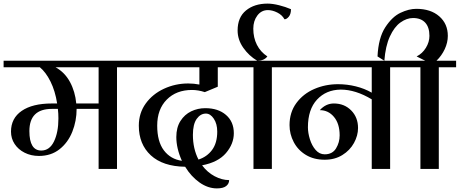

<svg xmlns="http://www.w3.org/2000/svg" viewBox="-32 -937 2550 1065"><path d="M713 -600V-564H617V0H515V-333H393Q393 -266 369 -206Q345 -146 298 -109Q251 -72 184 -72Q140 -72 104.5 -90Q69 -108 49 -138.5Q29 -169 29 -207Q29 -281 88.5 -322Q148 -363 256 -363H285Q274 -433 248 -485Q222 -537 189 -564H-12V-600ZM515 -564H276Q327 -536 356 -482.5Q385 -429 391 -363H515ZM289 -333H256Q131 -333 131 -210Q131 -102 197 -102Q243 -102 267.5 -152.5Q292 -203 292 -280Q292 -308 289 -333Z M840 -240Q840 -152 877 -103Q914 -54 977 -45Q946 -114 946 -177Q946 -230 969 -266Q992 -302 1028.5 -319.5Q1065 -337 1107 -337Q1178 -337 1221.5 -299.5Q1265 -262 1265 -198Q1265 -139 1221.5 -88Q1178 -37 1089 -20Q1118 19 1158.5 40.5Q1199 62 1239 62Q1239 82 1222.5 95Q1206 108 1171 108Q1121 108 1074.5 75Q1028 42 995 -12Q871 -14 804.5 -75.5Q738 -137 738 -240Q738 -310 776.5 -363Q815 -416 878 -445Q941 -474 1012 -474Q1044 -474 1074 -468V-564H689V-600H1302V-564H1176V-456L1104 -426Q1067 -438 1033 -438Q946 -438 893 -384.5Q840 -331 840 -240ZM1038 -189Q1038 -112 1069 -52Q1116 -67 1144.5 -105.5Q1173 -144 1173 -207Q1173 -250 1154 -278.5Q1135 -307 1110 -307Q1080 -307 1059 -277.5Q1038 -248 1038 -189Z M1572 -564H1476V0H1374V-564H1278V-600H1572Z M1286 -768Q1286 -841 1332.5 -879Q1379 -917 1452 -917Q1480 -917 1516 -908Q1552 -899 1582 -886Q1582 -859 1570 -844.5Q1558 -830 1546 -830Q1533 -854 1506 -867.5Q1479 -881 1454 -881Q1418 -881 1395.5 -851Q1373 -821 1373 -778Q1373 -728 1393 -688.5Q1413 -649 1451 -624Q1433 -600 1395 -600Q1349 -627 1317.5 -672Q1286 -717 1286 -768Z M2228 -564H2132V0H2030V-386Q1940 -440 1858 -440Q1777 -439 1726.5 -384.5Q1676 -330 1676 -231Q1676 -200 1687 -164.5Q1698 -129 1719 -105Q1740 -81 1769 -81Q1812 -81 1832 -114Q1852 -147 1852 -186Q1852 -251 1820.5 -288.5Q1789 -326 1742 -326Q1775 -363 1820 -363Q1878 -363 1916 -324.5Q1954 -286 1954 -227Q1954 -185 1931.5 -144Q1909 -103 1867 -77Q1825 -51 1769 -51Q1709 -51 1665 -77.5Q1621 -104 1597.5 -148.5Q1574 -193 1574 -243Q1574 -314 1612 -365.5Q1650 -417 1711.5 -443.5Q1773 -470 1843 -470Q1893 -470 1941.5 -458Q1990 -446 2030 -423V-564H1548V-600H2228Z M2498 -600V-564H2402V0H2300V-564H2204V-600H2327L2279 -624Q2311 -640 2330.5 -672Q2350 -704 2350 -738Q2350 -786 2326.5 -811.5Q2303 -837 2259 -837Q2224 -837 2189.5 -812.5Q2155 -788 2130.5 -734.5Q2106 -681 2100 -600L2062 -624Q2067 -727 2105 -785.5Q2143 -844 2189.5 -866Q2236 -888 2277 -888Q2357 -888 2404.5 -846.5Q2452 -805 2452 -738Q2452 -701 2435 -664.5Q2418 -628 2389 -600Z"/></svg>

Font: Arya
Style: Regular
Weight: 400
Designer: Eduardo Rodriguez Tunni, Modular Infotech
Foundry: Eduardo Rodriguez Tunni, Modular Infotech
Version: Version 1.002